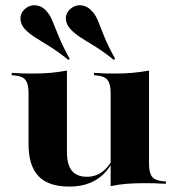

<svg xmlns="http://www.w3.org/2000/svg" viewBox="-20 -695 671 726"><path d="M233.1 -419.4V-209.7H87.9V-342.7Q87.9 -377.4 76.6 -392.3Q65.3 -407.3 35.5 -409.7L24.2 -410.5V-419.4Q50 -417.7 66.9 -417.3Q83.9 -416.9 106.5 -416.9Q143.5 -416.9 173.4 -419.8Q203.2 -422.6 233.1 -428.2ZM233.1 -209.7V-120.2Q233.1 -72.6 251.6 -49.6Q270.2 -26.6 308.9 -26.6Q343.5 -26.6 369.8 -47.6Q396 -68.5 417.7 -114.5L420.2 -109.7Q391.9 -46.8 348.4 -18.1Q304.8 10.5 241.9 10.5Q162.9 10.5 125.4 -29Q87.9 -68.5 87.9 -150.8V-209.7ZM398.4 0V-209.7H543.5V-76.6Q543.5 -41.9 554.8 -27Q566.1 -12.1 596 -9.7L607.3 -8.9V0Q581.5 -1.6 564.5 -2Q547.6 -2.4 525 -2.4Q488.7 -2.4 458.5 0Q428.2 2.4 398.4 8.9ZM543.5 -419.4V-209.7H398.4V-342.7Q398.4 -377.4 386.7 -392.3Q375 -407.3 346 -409.7L335.5 -410.5V-419.4Q360.5 -417.7 377.4 -417.3Q394.4 -416.9 416.9 -416.9Q453.2 -416.9 483.1 -419.8Q512.9 -422.6 543.5 -428.2ZM238.7 -468.5Q196 -502.4 164.5 -521.4Q133.1 -540.3 110.9 -554.8Q88.7 -569.4 73.4 -585.5Q58.1 -603.2 57.3 -623.8Q56.5 -644.4 72.6 -659.7Q91.1 -676.6 113.7 -675Q136.3 -673.4 151.6 -657.3Q167.7 -641.9 177.8 -616.9Q187.9 -591.9 202.4 -556.5Q216.9 -521 243.5 -472.6ZM410.5 -468.5Q367.7 -502.4 336.3 -521.4Q304.8 -540.3 282.7 -554.8Q260.5 -569.4 246 -585.5Q229.8 -603.2 229 -623.8Q228.2 -644.4 244.4 -659.7Q262.9 -676.6 285.5 -675Q308.1 -673.4 323.4 -657.3Q340.3 -641.9 350.4 -616.5Q360.5 -591.1 374.6 -556Q388.7 -521 415.3 -472.6Z"/></svg>

Font: Playfair 144pt SemiExpanded Black
Style: Regular
Weight: 900
Width: 6
Designer: Claus Eggers Sørensen
Foundry: Claus Eggers Sørensen
Version: Version 2.203